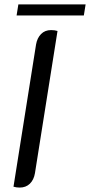

<svg xmlns="http://www.w3.org/2000/svg" viewBox="-20 -842 407 868"><path d="M41 2 143 -641Q148 -670 165.5 -688Q183 -706 211 -706Q227 -706 240 -702L138 -59Q133 -29 115 -11.5Q97 6 69 6Q54 6 41 2ZM63 -822H367L359 -772H55Z"/></svg>

Font: Thasadith
Style: Bold Italic
Weight: 700
Italic angle: -9°
Designer: Cadson Demak Co.,Ltd.
Foundry: Cadson Demak Co.,Ltd.
Version: Version 1.000; ttfautohint (v1.6)